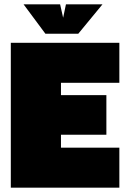

<svg xmlns="http://www.w3.org/2000/svg" viewBox="-20 -868 589 888"><path d="M30 -670H532V-485H262V-428H472V-245H262V-185H532V0H30ZM89 -848H258L272 -786L285 -848H454L342 -712H190Z"/></svg>

Font: Cairo Black
Style: Regular
Weight: 900
Designer: Mohamed Gaber, Accademia di Belle Arti di Urbino and others
Foundry: Kief Type Foundry, Accademia di Belle Arti di Urbino and others
Version: Version 3.011